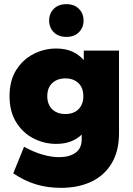

<svg xmlns="http://www.w3.org/2000/svg" viewBox="-20 -714 640 926"><path d="M274 192Q209 192 153 175Q97 158 44 122L96 -6Q144 20 186.5 32Q229 44 264 44Q314 44 344 23Q374 2 374 -42V-65Q353 -44 322 -32Q291 -20 251 -20Q193 -20 141.5 -46.5Q90 -73 58 -124.5Q26 -176 26 -250Q26 -325 58 -376Q90 -427 141.5 -453.5Q193 -480 251 -480Q296 -480 329 -465Q362 -450 384 -424V-470H554V-72Q554 14 519 73Q484 132 421 162Q358 192 274 192ZM295 -164Q322 -164 341.5 -174.5Q361 -185 371.5 -204.5Q382 -224 382 -250Q382 -277 371.5 -296Q361 -315 341.5 -325.5Q322 -336 295 -336Q269 -336 249 -325.5Q229 -315 218.5 -296Q208 -277 208 -250Q208 -224 218.5 -204.5Q229 -185 249 -174.5Q269 -164 295 -164ZM300 -536Q262 -536 239.5 -558.5Q217 -581 217 -615Q217 -649 239.5 -671.5Q262 -694 300 -694Q338 -694 360.5 -671.5Q383 -649 383 -615Q383 -581 360.5 -558.5Q338 -536 300 -536Z"/></svg>

Font: Gantari Black
Style: Regular
Weight: 900
Version: Version 1.000